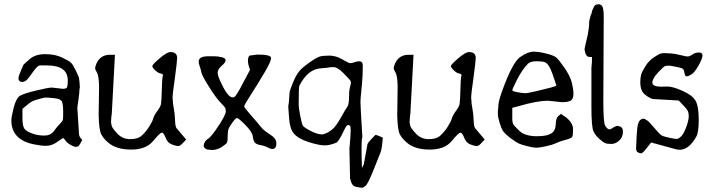

<svg xmlns="http://www.w3.org/2000/svg" viewBox="-20 -682 3338 898"><path d="M296.9 -306.6Q296.9 -376 199.2 -376Q199.2 -376 167 -376Q155.3 -376 134.3 -345.7Q113.3 -315.4 104 -307.1Q94.7 -298.8 83 -298.8Q73.2 -298.8 68.4 -306.6Q66.4 -309.6 66.4 -314.5Q66.4 -322.3 70.3 -333Q86.9 -374 88.9 -377.9Q89.8 -379.9 117.2 -404.3Q144.5 -428.7 190.9 -428.7Q237.3 -428.7 270 -413.1Q302.7 -397.5 312 -388.7Q321.3 -379.9 334.5 -352.1Q347.7 -324.2 348.6 -321.3Q349.6 -318.4 351.6 -300.8Q353.5 -277.3 353.5 -273.4Q352.5 -268.6 351.6 -263.7Q351.6 -247.1 346.7 -213.9Q341.8 -183.6 341.8 -177.7Q341.8 -176.8 341.8 -175.8L349.6 -54.7Q350.6 -42 361.3 -31.2L365.2 -28.3L355.5 -10.7Q347.7 4.9 336.9 4.9Q336.9 4.9 335.9 4.9Q326.2 4.9 308.6 -5.4Q291 -15.6 284.2 -27.3Q279.3 -35.2 275.4 -36.1Q271.5 -35.2 269.5 -33.2Q261.7 -27.3 240.7 -13.7Q219.7 0 195.3 0Q170.9 0 133.8 -7.8Q48.8 -26.4 35.2 -93.8Q33.2 -104.5 33.2 -120.1Q33.2 -135.7 44.4 -179.7Q55.7 -223.6 74.2 -234.4Q92.8 -245.1 149.9 -258.8Q207 -272.5 222.7 -272.5L274.4 -266.6Q286.1 -266.6 291.5 -271Q296.9 -275.4 296.9 -306.6ZM107.4 -191.4 85 -172.9V-129.9Q85 -92.8 94.2 -80.1Q103.5 -67.4 130.4 -57.6Q157.2 -47.9 187 -47.9Q216.8 -47.9 231.9 -68.8Q247.1 -89.8 260.3 -103Q273.4 -116.2 274.4 -122.6Q275.4 -128.9 275.4 -160.6Q275.4 -192.4 270 -206.1Q264.6 -219.7 234.9 -222.7Q205.1 -225.6 195.3 -225.6Q185.5 -225.6 180.2 -223.6Q174.8 -221.7 151.4 -215.8Q127.9 -210 107.4 -191.4Z M517.6 -425.8 502.9 -151.4Q500 -132.8 500 -122.1Q500 -122.1 500 -117.2Q500 -115.2 499 -112.3Q500 -103.5 502 -94.7Q503.9 -84 528.3 -57.6Q552.7 -31.2 588.9 -31.2Q625 -31.2 643.6 -48.3Q662.1 -65.4 677.2 -88.9Q692.4 -112.3 696.3 -127Q700.2 -141.6 715.3 -162.1Q730.5 -182.6 732.9 -194.8Q735.4 -207 736.8 -260.7Q738.3 -314.5 740.2 -323.2Q741.2 -327.1 742.2 -329.1Q742.2 -331.1 741.2 -334Q739.3 -336.9 729 -338.9Q718.8 -340.8 705.6 -353.5Q692.4 -366.2 692.4 -373Q692.4 -379.9 726.6 -409.2Q760.7 -438.5 777.3 -438.5Q807.6 -438.5 808.6 -412.1Q808.6 -396.5 797.9 -316.4Q787.1 -244.1 787.1 -221.7V-218.8L788.1 -216.8Q788.1 -197.3 793 -173.8Q797.9 -150.4 798.8 -117.7Q799.8 -85 808.6 -79.1L850.6 -29.3L835 -12.7Q825.2 -2 819.3 0Q817.4 1 813.5 1Q806.6 1 796.9 -2Q781.2 -5.9 771 -13.7Q760.7 -21.5 752.9 -41.5Q745.1 -61.5 736.8 -61.5Q728.5 -61.5 695.8 -22Q663.1 17.6 593.3 17.6Q523.4 17.6 485.4 -15.6Q462.9 -35.2 453.1 -54.7Q443.4 -74.2 441.4 -140.6L443.4 -277.3Q442.4 -327.1 433.6 -342.3Q424.8 -357.4 424.8 -362.8Q424.8 -368.2 430.7 -383.8Q449.2 -425.8 494.1 -425.8Z M1262.7 12.7Q1258.8 14.6 1254.9 14.6Q1247.1 15.6 1236.3 9.8Q1218.8 0 1200.2 -2.9Q1181.6 -5.9 1173.3 -13.7Q1165 -21.5 1162.6 -43Q1160.2 -64.5 1127.9 -97.2Q1095.7 -129.9 1088.9 -129.9Q1082 -129.9 1066.9 -108.9Q1051.8 -87.9 1048.3 -77.1Q1044.9 -66.4 1044.9 -44.4Q1044.9 -22.5 1042.5 -16.1Q1040 -9.8 1018.1 4.9Q996.1 19.5 971.7 19.5L950.2 17.6Q932.6 11.7 932.6 -1Q932.6 -1 932.6 -2Q932.6 -7.8 938 -17.6Q943.4 -27.3 953.6 -33.2Q963.9 -39.1 989.3 -74.7Q1014.6 -110.4 1025.4 -131.8Q1036.1 -153.3 1036.1 -160.6Q1036.1 -168 1034.2 -174.8Q1032.2 -181.6 1011.7 -202.1Q991.2 -222.7 958 -275.4Q924.8 -328.1 922.4 -341.8Q919.9 -355.5 914.6 -370.1Q909.2 -384.8 909.2 -394.5Q909.2 -418.9 955.1 -418.9Q957 -418.9 959 -418.9H979.5Q998 -418.9 1016.6 -414.6Q1035.2 -410.2 1035.2 -399.9Q1035.2 -389.6 1016.6 -374Q998 -358.4 998 -341.8Q998 -326.2 1016.6 -289.1Q1034.2 -252 1049.8 -236.3Q1060.5 -225.6 1069.3 -226.6Q1073.2 -226.6 1076.2 -228.5Q1086.9 -235.4 1117.2 -294.9L1149.4 -355.5Q1139.6 -380.9 1139.6 -398.4Q1139.6 -413.1 1146.5 -421.9L1184.6 -426.8Q1248 -426.8 1248 -410.6Q1248 -394.5 1215.8 -340.3Q1183.6 -286.1 1152.8 -238.3Q1122.1 -190.4 1122.1 -184.6Q1122.1 -178.7 1153.3 -143.6Q1184.6 -108.4 1198.2 -90.8Q1211.9 -73.2 1234.9 -58.6Q1257.8 -43.9 1265.1 -34.2Q1272.5 -24.4 1272.5 -8.8Q1272.5 6.8 1262.7 12.7Z M1659.2 -395.5Q1676.8 -395.5 1676.8 -375.5Q1676.8 -355.5 1675.8 -331.3Q1674.8 -307.1 1669.9 -256.8Q1666 -220.2 1666 -207Q1666 -207 1666 -203.1Q1666.5 -187.5 1668 -157.2Q1674.3 -42 1674.8 -40Q1670.9 -36.1 1670.9 13.7Q1670.9 46.9 1672.9 101.6Q1672.9 101.6 1672.9 102.5Q1674.8 102.5 1681.6 85.9L1698.2 -4.9Q1698.2 -11.7 1714.4 -28.8Q1730.5 -45.9 1734.4 -49.8Q1735.4 -50.8 1737.3 -50.8Q1742.2 -50.8 1752.9 -45.9L1770.5 -38.1L1767.6 -7.8Q1765.1 18.1 1757.8 36.1Q1752 50.8 1726.1 115.2Q1700.2 179.7 1689 188Q1677.7 196.3 1672.9 196.3Q1668 196.3 1655.3 193.8Q1642.6 191.4 1636.7 189Q1630.9 186.5 1626 177.7Q1621.1 168.9 1617.2 151.4L1614.3 13.7Q1620.1 -45.9 1620.1 -72.3Q1620.1 -87.9 1618.2 -91.8Q1614.3 -97.7 1609.4 -97.7Q1600.6 -97.7 1588.9 -72.3Q1564.5 -19.5 1552.7 -14.6Q1522.9 -2 1498 -2Q1472.7 -2 1423.3 -17.6Q1374 -33.2 1352.5 -59.6Q1335 -82.5 1332 -130.9Q1331.1 -146.5 1328.1 -185.5Q1332.5 -204.6 1334 -246.1Q1334.5 -258.8 1351.6 -298.8Q1365.2 -331.1 1378.9 -348.1Q1392.6 -365.2 1427.2 -389.6Q1461.9 -414.1 1477.1 -418Q1492.2 -421.9 1521.5 -421.9Q1550.8 -421.9 1580.8 -404.3Q1610.8 -386.7 1617.2 -386.7Q1618.2 -386.7 1619.1 -386.7Q1625 -386.7 1636.7 -390.6Q1650.4 -395.5 1659.2 -395.5ZM1511.7 -365.2Q1483.4 -362.3 1478.5 -362.3Q1418.5 -357.4 1379.9 -280.3Q1377 -274.4 1377 -193.4Q1377 -175.8 1384.5 -138.9Q1392.1 -102.1 1395.5 -95.7Q1401.4 -85 1437.5 -67.4Q1465.8 -53.7 1482.4 -53.7Q1488.3 -52.7 1494.1 -54.7Q1513.7 -60.5 1532.2 -75.2Q1550.8 -89.8 1573.7 -130.9Q1596.7 -171.9 1604.5 -182.6Q1612.3 -193.4 1612.3 -225.6Q1612.3 -257.8 1616.7 -273.4Q1621.1 -289.1 1621.1 -294.4Q1621.1 -299.8 1619.1 -304.2Q1617.2 -308.6 1587.9 -338.4Q1558.6 -368.2 1540.5 -368.2Q1522.5 -368.2 1511.7 -365.2Z M1914.1 -425.8 1899.4 -151.4Q1896.5 -132.8 1896.5 -122.1Q1896.5 -122.1 1896.5 -117.2Q1896.5 -115.2 1895.5 -112.3Q1896.5 -103.5 1898.4 -94.7Q1900.4 -84 1924.8 -57.6Q1949.2 -31.2 1985.4 -31.2Q2021.5 -31.2 2040 -48.3Q2058.6 -65.4 2073.7 -88.9Q2088.9 -112.3 2092.8 -127Q2096.7 -141.6 2111.8 -162.1Q2127 -182.6 2129.4 -194.8Q2131.8 -207 2133.3 -260.7Q2134.8 -314.5 2136.7 -323.2Q2137.7 -327.1 2138.7 -329.1Q2138.7 -331.1 2137.7 -334Q2135.7 -336.9 2125.5 -338.9Q2115.2 -340.8 2102.1 -353.5Q2088.9 -366.2 2088.9 -373Q2088.9 -379.9 2123 -409.2Q2157.2 -438.5 2173.8 -438.5Q2204.1 -438.5 2205.1 -412.1Q2205.1 -396.5 2194.3 -316.4Q2183.6 -244.1 2183.6 -221.7V-218.8L2184.6 -216.8Q2184.6 -197.3 2189.5 -173.8Q2194.3 -150.4 2195.3 -117.7Q2196.3 -85 2205.1 -79.1L2247.1 -29.3L2231.4 -12.7Q2221.7 -2 2215.8 0Q2213.9 1 2210 1Q2203.1 1 2193.4 -2Q2177.7 -5.9 2167.5 -13.7Q2157.2 -21.5 2149.4 -41.5Q2141.6 -61.5 2133.3 -61.5Q2125 -61.5 2092.3 -22Q2059.6 17.6 1989.7 17.6Q1919.9 17.6 1881.8 -15.6Q1859.4 -35.2 1849.6 -54.7Q1839.8 -74.2 1837.9 -140.6L1839.8 -277.3Q1838.9 -327.1 1830.1 -342.3Q1821.3 -357.4 1821.3 -362.8Q1821.3 -368.2 1827.1 -383.8Q1845.7 -425.8 1890.6 -425.8Z M2376 -126Q2376 -112.3 2379.4 -103.5Q2382.8 -94.7 2408.7 -70.3Q2434.6 -45.9 2486.3 -44.9H2493.2Q2536.1 -44.9 2557.1 -57.1Q2578.1 -69.3 2579.1 -99.6Q2580.1 -129.9 2590.8 -138.7L2603.5 -149.4L2627.9 -132.8Q2660.2 -106.4 2660.2 -78.1Q2660.2 -49.8 2656.7 -42.5Q2653.3 -35.2 2626.5 -28.3Q2599.6 -21.5 2581.1 -12.7Q2562.5 -3.9 2532.2 2.4Q2502 8.8 2488.3 8.8Q2474.6 8.8 2447.3 2Q2419.9 -4.9 2406.7 -10.7Q2393.6 -16.6 2367.7 -36.1Q2341.8 -55.7 2331.1 -71.3Q2324.2 -83 2316.4 -108.9Q2308.6 -134.8 2308.6 -147.5V-164.1Q2310.5 -172.9 2311 -189.9Q2311.5 -207 2326.2 -250Q2376 -389.6 2412.6 -415Q2449.2 -440.4 2474.6 -440.4Q2500 -440.4 2534.7 -431.6Q2569.3 -422.9 2581.1 -413.6Q2592.8 -404.3 2620.1 -364.7Q2647.5 -325.2 2654.8 -294.4Q2662.1 -263.7 2662.1 -242.7Q2662.1 -221.7 2651.4 -212.9Q2640.6 -204.1 2608.4 -204.1L2543 -210.9Q2493.2 -210.9 2409.2 -186.5L2376 -177.7ZM2450.2 -384.8Q2421.9 -356.4 2398.9 -310.5Q2376 -264.6 2376 -260.7Q2376 -254.9 2400.9 -250.5Q2425.8 -246.1 2437 -246.1Q2448.2 -246.1 2491.2 -256.3Q2534.2 -266.6 2558.1 -272.9Q2582 -279.3 2582 -283.2Q2560.5 -350.6 2549.8 -369.1Q2539.1 -387.7 2526.9 -391.6Q2514.6 -395.5 2488.8 -395.5Q2462.9 -395.5 2450.2 -384.8Z M2737.3 -416Q2736.3 -416 2735.4 -416Q2718.8 -416 2713.9 -451.2Q2713.9 -456.1 2729.5 -521.5Q2735.4 -557.6 2735.4 -567.4Q2735.4 -567.4 2735.4 -570.3Q2735.4 -570.3 2735.4 -573.2Q2735.4 -586.9 2742.2 -608.4Q2744.1 -615.2 2745.6 -616.7Q2747.1 -618.2 2748 -625Q2749 -632.8 2750 -633.8Q2752 -635.7 2757.3 -648.9Q2762.7 -662.1 2778.3 -662.1Q2793.9 -662.1 2798.8 -648.4Q2803.7 -634.8 2803.7 -602.5L2801.8 -212.9Q2801.8 -107.4 2810.5 -93.8Q2819.3 -80.1 2826.2 -78.1Q2827.1 -78.1 2828.1 -77.1Q2835.9 -76.2 2845.7 -84Q2857.4 -91.8 2865.2 -92.8Q2893.6 -92.8 2893.6 -66.9Q2893.6 -41 2876.5 -24.9Q2859.4 -8.8 2839.4 -8.8Q2819.3 -8.8 2810.1 -12.7Q2800.8 -16.6 2782.7 -32.7Q2764.6 -48.8 2755.9 -67.4Q2746.1 -87.9 2746.1 -181.6Q2746.1 -181.6 2746.1 -298.8Q2746.1 -298.8 2746.1 -343.8V-364.3Q2749 -390.6 2749 -415Q2742.2 -416 2737.3 -416Z M2974.6 -298.8Q2975.6 -314.5 2976.1 -319.8Q2976.6 -325.2 2979.5 -335.4Q2982.4 -345.7 2998.5 -372.1Q3014.6 -398.4 3038.6 -414.1Q3062.5 -429.7 3070.3 -431.6Q3078.1 -433.6 3088.4 -433.6Q3098.6 -433.6 3118.2 -432.1Q3137.7 -430.7 3163.1 -424.3Q3188.5 -418 3192.9 -418Q3197.3 -418 3201.7 -418.5Q3206.1 -418.9 3219.2 -427.7Q3232.4 -436.5 3249 -436.5Q3265.6 -436.5 3265.6 -422.4Q3265.6 -408.2 3246.6 -374.5Q3227.5 -340.8 3211.9 -333Q3199.2 -325.2 3195.3 -325.2H3189.5Q3183.6 -327.1 3181.2 -341.8Q3178.7 -356.4 3173.3 -360.4Q3168 -364.3 3142.1 -369.6Q3116.2 -375 3106.9 -375Q3097.7 -375 3090.8 -373Q3084 -371.1 3057.6 -342.8Q3031.2 -314.5 3031.2 -295.4Q3031.2 -276.4 3076.2 -276.4Q3077.1 -276.4 3078.1 -276.9Q3079.1 -277.3 3103 -277.3Q3127 -277.3 3172.9 -256.8Q3218.8 -236.3 3233.4 -210.4Q3248 -184.6 3248 -121.6Q3248 -58.6 3235.4 -41Q3203.1 16.6 3160.2 18.6Q3145.5 18.6 3111.3 7.8L3025.4 -15.6L3003.9 11.7Q2985.4 35.2 2979 35.2Q2972.7 35.2 2963.9 30.8Q2955.1 26.4 2955.1 11.7Q2955.1 -2.9 2957.5 -45.4Q2960 -87.9 2964.4 -102.5Q2968.8 -117.2 2976.1 -122.1Q2983.4 -127 2989.3 -127Q2995.1 -127 3005.9 -119.6Q3016.6 -112.3 3041 -83Q3065.4 -53.7 3075.2 -48.3Q3085 -43 3111.3 -37.6Q3137.7 -32.2 3142.1 -32.2Q3146.5 -32.2 3150.9 -33.2Q3155.3 -34.2 3166.5 -44.9Q3177.7 -55.7 3189.5 -87.4Q3201.2 -119.1 3201.2 -137.2Q3201.2 -155.3 3196.3 -164.1Q3191.4 -172.9 3177.7 -187.5L3154.3 -211.9L3035.2 -218.8Q3021.5 -220.7 2998 -238.3Q2974.6 -255.9 2974.6 -298.8Z"/></svg>

Font: Drukaatie burti
Style: Light
Weight: 300
Version: Version 0.14